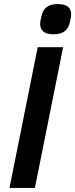

<svg xmlns="http://www.w3.org/2000/svg" viewBox="-20 -932 373 952"><path d="M245 -762C299 -762 319 -787 327 -824C332 -847 333 -853 333 -860C333 -891 315 -912 267 -912C213 -912 193 -887 185 -850C180 -827 179 -821 179 -814C179 -783 197 -762 245 -762ZM27 0H153L293 -698H167Z"/></svg>

Font: Braiins Sans SemiBold
Style: Italic
Weight: 600
Italic angle: -11.31°
Designer: Mike Abbink, Paul van der Laan, Pieter van Rosmalen, Jiri Chlebus, Lubos Buracinsky
Foundry: Bold Monday, Sudetype
Version: Version 1.000;hotconv 1.0.109;makeotfexe 2.5.65596